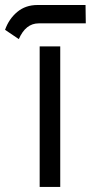

<svg xmlns="http://www.w3.org/2000/svg" viewBox="-59 -738 358 756"><path d="M97.2 -555.4H178.2V-1.9H97.2ZM88.4 -718.3H277.8L278.8 -646H93.3Q42 -646 15.1 -584L-39.1 -620.6Q-23.9 -663.6 8.8 -690.9Q41.5 -718.3 88.4 -718.3Z"/></svg>

Font: Shabnam FD-WOL
Style: FD-WOL
Weight: 400
Foundry: DejaVu fonts team - Redesigned by Saber Rastikerdar - Based on Vazir font
Version: Version 5.0.1